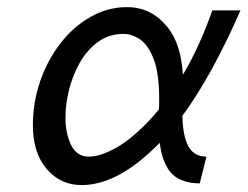

<svg xmlns="http://www.w3.org/2000/svg" viewBox="-20 -518 709 550"><path d="M588.4 -488.3H668.9Q555.7 -230 437.5 -108.9Q319.3 12.2 213.9 12.2Q153.3 12.2 113.8 -33.9Q74.2 -80.1 74.2 -159.7Q74.2 -225.1 95.2 -285.6Q116.2 -346.2 153.3 -394Q190.4 -441.9 239.5 -469.7Q288.6 -497.6 344.2 -497.6Q412.6 -497.6 458.7 -441.7Q504.9 -385.7 504.9 -273.4Q504.9 -255.4 503.7 -236.3Q502.4 -217.3 502.4 -195.3Q502.4 -132.3 518.6 -100.8Q534.7 -69.3 571.3 -69.3L552.2 7.3Q515.1 7.3 488.5 -7.8Q461.9 -22.9 448 -62Q434.1 -101.1 434.1 -171.9Q434.1 -186.5 435.1 -201.4Q436 -216.3 436 -233.4Q436 -308.1 420.2 -348.9Q404.3 -389.6 380.9 -405.3Q357.4 -420.9 334 -420.9Q292 -420.9 260.7 -397.9Q229.5 -375 208.7 -338.6Q188 -302.2 177.7 -260.5Q167.5 -218.8 167.5 -181.2Q167.5 -135.3 183.8 -102.3Q200.2 -69.3 234.4 -69.3Q267.1 -69.3 311.8 -94.2Q356.4 -119.1 405.5 -170.7Q454.6 -222.2 502.2 -301Q549.8 -379.9 588.4 -488.3Z"/></svg>

Font: Andika
Style: Italic
Weight: 400
Italic angle: -14°
Designer: Victor Gaultney, Annie Olsen, Julie Remington, Don Collingsworth, Eric Hays, Becca Hirsbrunner
Foundry: SIL International
Version: Version 6.101